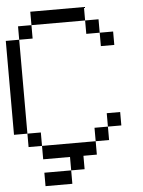

<svg xmlns="http://www.w3.org/2000/svg" viewBox="-67 -969 885 1188"><g transform="rotate(-5 375.0 -375.5)"><path d="M0 -166.7V-750H83.3V-166.7ZM166.7 -166.7V-83.3H83.3V-166.7ZM166.7 -83.3H500V0H416.7V83.3H333.3V0H166.7ZM166.7 166.7V83.3H333.3V166.7ZM166.7 -833.3V-750H83.3V-833.3ZM166.7 -916.7H500V-833.3H166.7ZM500 -83.3V-166.7H583.3V-83.3ZM500 -833.3H583.3V-750H500ZM666.7 -166.7H583.3V-250H666.7ZM666.7 -750V-666.7H583.3V-750Z"/></g></svg>

Font: Galmuri11 Regular
Style: Regular
Weight: 400
Designer: Minseo Lee (Quiple)
Version: Version 2.356;hotconv 1.1.0;makeotfexe 2.6.0 DEVELOPMENT